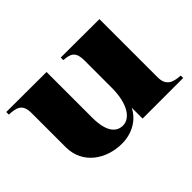

<svg xmlns="http://www.w3.org/2000/svg" viewBox="-101 -718 950 950"><g transform="rotate(-45 374.0 -243.0)"><path d="M298 15C369 15 429 -19 458 -77V-1H742V-18C695 -21 655 -31 655 -93V-500L385 -501V-483C429 -479 458 -473 458 -408V-217C458 -105 416 -45 365 -45C323 -45 285 -77 285 -181V-500L4 -501V-483C56 -480 89 -473 89 -408V-170C89 -50 192 15 298 15Z"/></g></svg>

Font: Sprat
Style: Bold
Weight: 700
Designer: Ethan Nakache
Foundry: Collletttivo
Version: Version 2.000;Glyphs 3.2 (3217)